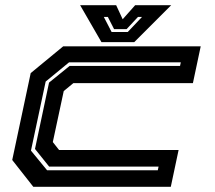

<svg xmlns="http://www.w3.org/2000/svg" viewBox="-20 -718 826 738"><path d="M108 0 27 -103 98 -437 223 -540H751.5L721.5 -398.5H262L225 -368L183 -172L207 -141.5H666.5L636.5 0ZM161 -63.5H586.5L589.5 -77.5H169L114.5 -145.5L168.5 -400.5L247.5 -464.5H672L675 -478.5H245.5L155.5 -404.5L99 -139ZM370 -556 288 -698H426.5L451.5 -644L499.5 -698H638L496 -556ZM409 -595H471L526 -653H510.5L466.5 -606H418.5L394.5 -653H379Z"/></svg>

Font: Tourney Expanded Regular
Style: Bold Italic
Weight: 700
Width: 7
Italic angle: -12°
Designer: Tyler Finck
Foundry: Etcetera Type Co
Version: Version 1.010; ttfautohint (v1.8.3)